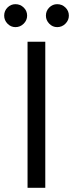

<svg xmlns="http://www.w3.org/2000/svg" viewBox="-52 -900 350 920"><path d="M168 -825Q168 -848 184 -864Q200 -880 222 -880Q245 -880 261.5 -864Q278 -848 278 -825Q278 -803 261.5 -786.5Q245 -770 222 -770Q200 -770 184 -786.5Q168 -803 168 -825ZM-32 -825Q-32 -848 -16 -864Q0 -880 22 -880Q45 -880 61.5 -864Q78 -848 78 -825Q78 -803 61.5 -786.5Q45 -770 22 -770Q0 -770 -16 -786.5Q-32 -803 -32 -825ZM80 -700H165V0H80Z"/></svg>

Font: Von Book
Style: Regular
Weight: 400
Version: Version 4.000; ttfautohint (v1.8.4.7-5d5b)